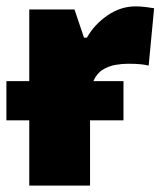

<svg xmlns="http://www.w3.org/2000/svg" viewBox="-26 -583 515 603"><path d="M361.8 -328.1V-205.1H256.8V0H65.9V-205.1H-5.9V-328.1H65.9V-553.2H208L237.8 -464.8H247.1Q269.5 -505.4 311 -534.2Q352.5 -563 399.9 -563Q415.5 -563 432.6 -560.8Q449.7 -558.6 458 -557.1L440.9 -377Q431.6 -379.4 417 -381.1Q402.3 -382.8 376 -382.8Q357.4 -382.8 336.4 -379.2Q315.4 -375.5 296.6 -364Q277.8 -352.5 267.1 -328.1Z"/></svg>

Font: Open Sans ExtraBold
Style: Regular
Weight: 800
Designer: Monotype Design Team
Foundry: Monotype Imaging Inc.
Version: Version 3.003; ttfautohint (v1.8.4)